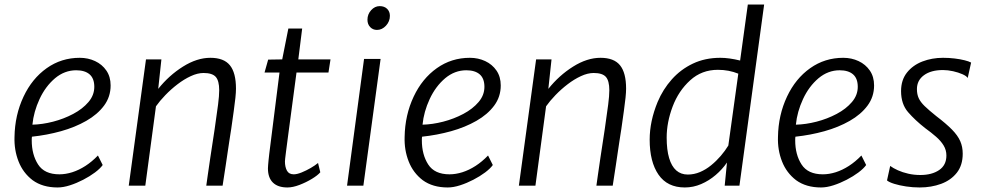

<svg xmlns="http://www.w3.org/2000/svg" viewBox="-20 -819 4337 847"><path d="M234 8Q168 8 124 -24Q81.5 -56.5 61.8 -107Q42 -157.5 44 -215Q45.5 -311.5 84 -393Q121.5 -472.5 186 -518.2Q250.5 -564 332 -564Q368.5 -564 399.5 -549.5Q430.5 -535 449.2 -507.8Q468 -480.5 468 -442Q468 -392 439 -353Q410 -314 360.5 -285.8Q311 -257.5 249 -240.2Q187 -223 121 -216Q120.5 -214 120.2 -209.8Q120 -205.5 120 -200Q120 -137 148 -93.5Q176 -50 242 -50Q269.5 -50 298.8 -59.2Q328 -68.5 356.8 -87Q385.5 -105.5 412 -133L433 -91Q422 -75.5 399 -58.2Q376 -41 347 -26Q318 -11 288.5 -1.5Q259 8 234 8ZM123 -269Q166.5 -270 214 -282.2Q261.5 -294.5 303 -316.5Q344.5 -338.5 370.2 -368.8Q396 -399 396 -436Q396 -473 375.2 -491Q354.5 -509 316 -509Q290.5 -509 267.2 -500.2Q244 -491.5 223 -474Q180.5 -438 154.5 -382Q128.5 -326 123 -269Z M548 0 624 -557H692L678 -427Q725.5 -486.5 787.2 -525.2Q849 -564 908 -564Q967.5 -564 994.2 -531Q1021 -498 1021 -428Q1021 -412 1018.5 -387.8Q1016 -363.5 1011.2 -329.5Q1006.5 -295.5 1000 -250Q998.5 -240.5 996.5 -228Q994.5 -215.5 991.8 -197.2Q989 -179 985 -152.2Q981 -125.5 975.5 -88Q970 -50.5 962 0H890Q892.5 -17.5 896.5 -46.2Q900.5 -75 907.8 -123.8Q915 -172.5 927 -250Q937 -319 942 -357.8Q947 -396.5 947 -421Q947 -462.5 931.8 -479.8Q916.5 -497 878 -497Q851.5 -497 821.8 -483.2Q792 -469.5 763 -447.2Q734 -425 709.2 -399.2Q684.5 -373.5 668 -350L621 0Z M1248 8Q1206 8 1184 -13.5Q1162 -35 1162 -76Q1162 -82 1162.8 -91.2Q1163.5 -100.5 1164.8 -113.2Q1166 -126 1168 -142L1213 -499H1147L1163 -556L1225 -557L1252 -693H1313L1296 -557H1438L1429 -499H1288Q1274 -395 1265 -326Q1256 -257 1250.2 -214.8Q1244.5 -172.5 1241.8 -150.5Q1239 -128.5 1238 -119.5Q1237 -110.5 1237 -107Q1237 -82.5 1245.8 -66.2Q1254.5 -50 1276 -50Q1290 -50 1310.5 -58.2Q1331 -66.5 1350.8 -78Q1370.5 -89.5 1383 -100L1393 -59Q1381.5 -45.5 1356 -30Q1330.5 -14.5 1301 -3.2Q1271.5 8 1248 8Z M1511 0 1586 -559H1659L1583 0ZM1643 -687Q1625 -687 1613 -699.5Q1601 -712 1601 -732Q1601 -756 1617.2 -774Q1633.5 -792 1655 -792Q1675.5 -792 1687.8 -780Q1700 -768 1700 -749Q1700 -724.5 1682.8 -705.8Q1665.5 -687 1643 -687Z M1955 8Q1889 8 1845 -24Q1802.5 -56.5 1782.8 -107Q1763 -157.5 1765 -215Q1766.5 -311.5 1805 -393Q1842.5 -472.5 1907 -518.2Q1971.5 -564 2053 -564Q2089.5 -564 2120.5 -549.5Q2151.5 -535 2170.2 -507.8Q2189 -480.5 2189 -442Q2189 -392 2160 -353Q2131 -314 2081.5 -285.8Q2032 -257.5 1970 -240.2Q1908 -223 1842 -216Q1841.5 -214 1841.2 -209.8Q1841 -205.5 1841 -200Q1841 -137 1869 -93.5Q1897 -50 1963 -50Q1990.5 -50 2019.8 -59.2Q2049 -68.5 2077.8 -87Q2106.5 -105.5 2133 -133L2154 -91Q2143 -75.5 2120 -58.2Q2097 -41 2068 -26Q2039 -11 2009.5 -1.5Q1980 8 1955 8ZM1844 -269Q1887.5 -270 1935 -282.2Q1982.5 -294.5 2024 -316.5Q2065.5 -338.5 2091.2 -368.8Q2117 -399 2117 -436Q2117 -473 2096.2 -491Q2075.5 -509 2037 -509Q2011.5 -509 1988.2 -500.2Q1965 -491.5 1944 -474Q1901.5 -438 1875.5 -382Q1849.5 -326 1844 -269Z M2269 0 2345 -557H2413L2399 -427Q2446.5 -486.5 2508.2 -525.2Q2570 -564 2629 -564Q2688.5 -564 2715.2 -531Q2742 -498 2742 -428Q2742 -412 2739.5 -387.8Q2737 -363.5 2732.2 -329.5Q2727.5 -295.5 2721 -250Q2719.5 -240.5 2717.5 -228Q2715.5 -215.5 2712.8 -197.2Q2710 -179 2706 -152.2Q2702 -125.5 2696.5 -88Q2691 -50.5 2683 0H2611Q2613.5 -17.5 2617.5 -46.2Q2621.5 -75 2628.8 -123.8Q2636 -172.5 2648 -250Q2658 -319 2663 -357.8Q2668 -396.5 2668 -421Q2668 -462.5 2652.8 -479.8Q2637.5 -497 2599 -497Q2572.5 -497 2542.8 -483.2Q2513 -469.5 2484 -447.2Q2455 -425 2430.2 -399.2Q2405.5 -373.5 2389 -350L2342 0Z M3001 8Q2924 8 2885 -48.5Q2846 -105 2846 -203Q2846 -284 2881 -369Q2904.5 -425 2943.8 -469Q2983 -513 3036.8 -538.5Q3090.5 -564 3158 -564Q3177 -564 3198.8 -561Q3220.5 -558 3245 -552L3279 -799H3351L3242 0H3177L3187 -102Q3166.5 -72 3137.2 -47Q3108 -22 3073.2 -7Q3038.5 8 3001 8ZM3014 -49Q3042 -49 3068 -60Q3094 -71 3117 -89.8Q3140 -108.5 3159.5 -131.2Q3179 -154 3193 -177L3237 -494Q3195.5 -511 3147 -511Q3075.5 -511 3025 -465Q2973.5 -418.5 2947.2 -348.8Q2921 -279 2921 -212Q2921 -158 2931.8 -121.8Q2942.5 -85.5 2963.2 -67.2Q2984 -49 3014 -49Z M3602 8Q3536 8 3492 -24Q3449.5 -56.5 3429.8 -107Q3410 -157.5 3412 -215Q3413.5 -311.5 3452 -393Q3489.5 -472.5 3554 -518.2Q3618.5 -564 3700 -564Q3736.5 -564 3767.5 -549.5Q3798.5 -535 3817.2 -507.8Q3836 -480.5 3836 -442Q3836 -392 3807 -353Q3778 -314 3728.5 -285.8Q3679 -257.5 3617 -240.2Q3555 -223 3489 -216Q3488.5 -214 3488.2 -209.8Q3488 -205.5 3488 -200Q3488 -137 3516 -93.5Q3544 -50 3610 -50Q3637.5 -50 3666.8 -59.2Q3696 -68.5 3724.8 -87Q3753.5 -105.5 3780 -133L3801 -91Q3790 -75.5 3767 -58.2Q3744 -41 3715 -26Q3686 -11 3656.5 -1.5Q3627 8 3602 8ZM3491 -269Q3534.5 -270 3582 -282.2Q3629.5 -294.5 3671 -316.5Q3712.5 -338.5 3738.2 -368.8Q3764 -399 3764 -436Q3764 -473 3743.2 -491Q3722.5 -509 3684 -509Q3658.5 -509 3635.2 -500.2Q3612 -491.5 3591 -474Q3548.5 -438 3522.5 -382Q3496.5 -326 3491 -269Z M4037 8Q4006.5 8 3977 3.5Q3947.5 -1 3925 -8Q3902.5 -15 3893 -23L3907 -87Q3920.5 -77 3941 -67.8Q3961.5 -58.5 3986.8 -52.8Q4012 -47 4040 -47Q4091 -47 4123 -68.8Q4155 -90.5 4155 -133Q4155 -157 4142.8 -177.2Q4130.5 -197.5 4109.2 -216Q4088 -234.5 4061 -254Q4017 -288.5 3986 -324.2Q3955 -360 3955 -417Q3955 -466 3981 -498.8Q4007 -531.5 4049.2 -547.8Q4091.5 -564 4140 -564Q4166.5 -564 4191.2 -561Q4216 -558 4235 -553.2Q4254 -548.5 4264 -543L4249 -475Q4244 -483.5 4226 -491.5Q4208 -499.5 4184.5 -504.8Q4161 -510 4140 -510Q4087 -510 4056 -487.2Q4025 -464.5 4025 -426Q4025 -403 4032.8 -386Q4040.5 -369 4059 -351Q4077.5 -333 4110 -307Q4154 -273.5 4179.5 -247.5Q4205 -221.5 4216 -196.5Q4227 -171.5 4227 -141Q4227 -90 4201 -57Q4175 -24 4131.8 -8Q4088.5 8 4037 8Z"/></svg>

Font: Koeln Type Sans Light
Style: Italic
Weight: 300
Italic angle: -7.5°
Designer: Eben Sorkin
Foundry: Eben Sorkin
Version: Version 2.001